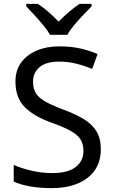

<svg xmlns="http://www.w3.org/2000/svg" viewBox="-20 -964 589 994"><path d="M502 -191Q502 -96 433 -43Q364 10 247 10Q187 10 136 1Q85 -8 51 -24V-110Q87 -94 140.5 -81Q194 -68 251 -68Q331 -68 371.5 -99Q412 -130 412 -183Q412 -218 397 -242Q382 -266 345.5 -286.5Q309 -307 244 -330Q153 -363 106.5 -411Q60 -459 60 -542Q60 -599 89 -639.5Q118 -680 169.5 -702Q221 -724 288 -724Q347 -724 396 -713Q445 -702 485 -684L457 -607Q420 -623 376.5 -634Q333 -645 286 -645Q219 -645 185 -616.5Q151 -588 151 -541Q151 -505 166 -481Q181 -457 215 -438Q249 -419 307 -397Q370 -374 413.5 -347.5Q457 -321 479.5 -284Q502 -247 502 -191ZM239 -784Q226 -807 204 -833.5Q182 -860 158 -886Q134 -912 116 -931V-944H176Q202 -927 230 -903Q258 -879 283 -852Q310 -879 338 -903Q366 -927 392 -944H454V-931Q435 -912 410.5 -886Q386 -860 363.5 -833.5Q341 -807 329 -784Z"/></svg>

Font: Noto Music
Style: Regular
Weight: 400
Designer: Monotype Design Team, Benjamin Yang
Foundry: Monotype Imaging Inc.
Version: Version 2.002; ttfautohint (v1.8.4.7-5d5b)